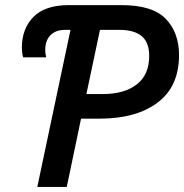

<svg xmlns="http://www.w3.org/2000/svg" viewBox="-20 -734 723 754"><path d="M126.5 0 256.8 -616.7H234.9Q198.7 -616.7 178.2 -595.7Q157.7 -574.7 157.7 -538.1Q157.7 -529.8 158.9 -521.7Q160.2 -513.7 161.6 -508.8H71.3Q68.4 -515.1 67.1 -526.4Q65.9 -537.6 65.9 -546.9Q65.9 -621.1 111.3 -667.5Q156.7 -713.9 250.5 -713.9H457Q579.1 -713.9 631.1 -659.9Q683.1 -606 683.1 -517.6Q683.1 -394.5 599.1 -331.3Q515.1 -268.1 372.6 -268.1H298.3L242.2 0ZM319.3 -364.7H384.8Q468.3 -364.7 517.1 -402.6Q565.9 -440.4 565.9 -514.2Q565.9 -567.4 536.6 -592Q507.3 -616.7 448.7 -616.7H372.6Z"/></svg>

Font: Open Sans SemiBold
Style: Italic
Weight: 600
Italic angle: -12°
Designer: Monotype Design Team
Foundry: Monotype Imaging Inc.
Version: Version 3.003; ttfautohint (v1.8.4)